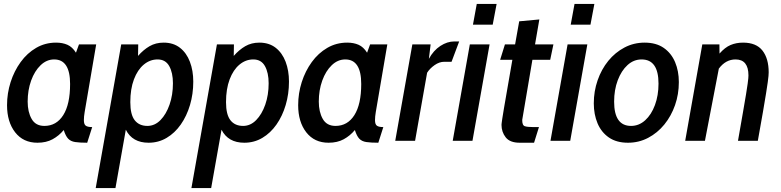

<svg xmlns="http://www.w3.org/2000/svg" viewBox="-20 -720 3996 982"><path d="M171.5 10Q99 10 57.5 -43.2Q16 -96.5 16 -182Q16 -242.5 34.2 -299.8Q52.5 -357 85.8 -402.8Q119 -448.5 165 -475.2Q211 -502 267 -502Q299.5 -502 324.8 -491Q350 -480 368.5 -450.5L384 -493H472L413 -147Q409 -123.5 409 -105.5Q409 -84 418.8 -77Q428.5 -70 451.5 -70L426 10Q387.5 10 364.5 6.5Q341.5 3 328.5 -10.8Q315.5 -24.5 306 -55Q281.5 -25.5 249 -7.8Q216.5 10 171.5 10ZM207 -76Q268.5 -76 303.5 -131.2Q338.5 -186.5 338.5 -290.5Q338.5 -416 257 -416Q218.5 -416 187.8 -386.5Q157 -357 139.2 -307.8Q121.5 -258.5 121.5 -200.5Q121.5 -147.5 141.8 -111.8Q162 -76 207 -76Z M469.5 242 600 -493H687L686 -434Q713.5 -465.5 745 -483.8Q776.5 -502 817 -502Q866.5 -502 900.2 -475.8Q934 -449.5 951.2 -404.2Q968.5 -359 968.5 -302.5Q968.5 -239.5 951.8 -183Q935 -126.5 904.5 -83Q874 -39.5 832.2 -14.8Q790.5 10 740 10Q657 10 623.5 -56.5L570.5 242ZM734 -76Q771.5 -76 800.8 -105.8Q830 -135.5 847.2 -185Q864.5 -234.5 864.5 -294Q864.5 -348 845.5 -382Q826.5 -416 786 -416Q747 -416 715.2 -389.5Q683.5 -363 665 -314Q646.5 -265 646.5 -197.5Q646.5 -133.5 669.2 -104.8Q692 -76 734 -76Z M959 242 1089.5 -493H1176.5L1175.5 -434Q1203 -465.5 1234.5 -483.8Q1266 -502 1306.5 -502Q1356 -502 1389.8 -475.8Q1423.5 -449.5 1440.8 -404.2Q1458 -359 1458 -302.5Q1458 -239.5 1441.2 -183Q1424.5 -126.5 1394 -83Q1363.5 -39.5 1321.8 -14.8Q1280 10 1229.5 10Q1146.5 10 1113 -56.5L1060 242ZM1223.5 -76Q1261 -76 1290.2 -105.8Q1319.5 -135.5 1336.8 -185Q1354 -234.5 1354 -294Q1354 -348 1335 -382Q1316 -416 1275.5 -416Q1236.5 -416 1204.8 -389.5Q1173 -363 1154.5 -314Q1136 -265 1136 -197.5Q1136 -133.5 1158.8 -104.8Q1181.5 -76 1223.5 -76Z M1660.5 10Q1588 10 1546.5 -43.2Q1505 -96.5 1505 -182Q1505 -242.5 1523.2 -299.8Q1541.5 -357 1574.8 -402.8Q1608 -448.5 1654 -475.2Q1700 -502 1756 -502Q1788.5 -502 1813.8 -491Q1839 -480 1857.5 -450.5L1873 -493H1961L1902 -147Q1898 -123.5 1898 -105.5Q1898 -84 1907.8 -77Q1917.5 -70 1940.5 -70L1915 10Q1876.5 10 1853.5 6.5Q1830.5 3 1817.5 -10.8Q1804.5 -24.5 1795 -55Q1770.5 -25.5 1738 -7.8Q1705.5 10 1660.5 10ZM1696 -76Q1757.5 -76 1792.5 -131.2Q1827.5 -186.5 1827.5 -290.5Q1827.5 -416 1746 -416Q1707.5 -416 1676.8 -386.5Q1646 -357 1628.2 -307.8Q1610.5 -258.5 1610.5 -200.5Q1610.5 -147.5 1630.8 -111.8Q1651 -76 1696 -76Z M2001.5 0 2089 -493H2182.5L2173.5 -419Q2197 -462 2232.2 -485Q2267.5 -508 2303.5 -508H2328.5L2289.5 -404H2252Q2227 -404 2202.5 -386.8Q2178 -369.5 2164.5 -348L2103 0Z M2399 -594 2418.5 -700H2520L2500 -594ZM2295.5 0 2383 -493H2484L2396.5 0Z M2638 10Q2588 10 2566.5 -17.5Q2545 -45 2545 -81.5Q2545 -84.5 2545.8 -90.5Q2546.5 -96.5 2549 -113.5Q2551.5 -130.5 2557.5 -165.8Q2563.5 -201 2574 -261.2Q2584.5 -321.5 2600.5 -414H2538L2562.5 -493H2614.5Q2624 -547 2635.5 -611L2738.5 -620.5L2716.5 -493H2810.5L2794 -414H2703L2651 -107Q2650.5 -79 2664.2 -74.5Q2678 -70 2708.5 -70H2736.5L2711.5 10Z M2899 -594 2918.5 -700H3020L3000 -594ZM2795.5 0 2883 -493H2984L2896.5 0Z M3192 10Q3133 10 3094.2 -16.8Q3055.5 -43.5 3036.2 -89.2Q3017 -135 3017 -191.5Q3017 -253 3036.5 -309.2Q3056 -365.5 3091.2 -408.8Q3126.5 -452 3174 -477Q3221.5 -502 3277 -502Q3336 -502 3374.8 -475Q3413.5 -448 3432.8 -402.2Q3452 -356.5 3452 -300Q3452 -238 3432.5 -182.2Q3413 -126.5 3377.8 -83.2Q3342.5 -40 3295 -15Q3247.5 10 3192 10ZM3207.5 -76Q3248 -76 3279.8 -104.8Q3311.5 -133.5 3329.8 -182.8Q3348 -232 3348 -292.5Q3348 -416 3261.5 -416Q3221 -416 3189.5 -387.2Q3158 -358.5 3139.5 -309.5Q3121 -260.5 3121 -200Q3121 -76 3207.5 -76Z M3484.5 0 3572 -493H3659.5L3660 -446Q3687.5 -477.5 3716.5 -489.8Q3745.5 -502 3780.5 -502Q3848 -502 3879.8 -461.2Q3911.5 -420.5 3911.5 -350Q3911.5 -342 3910.5 -331.2Q3909.5 -320.5 3906.8 -300Q3904 -279.5 3898.2 -243.2Q3892.5 -207 3882.2 -147.8Q3872 -88.5 3856 0H3754.5Q3770 -88 3780 -145.8Q3790 -203.5 3795.8 -238.5Q3801.5 -273.5 3804 -292Q3806.5 -310.5 3807.2 -319.2Q3808 -328 3808 -334Q3808 -416 3742 -416Q3691.5 -416 3656.5 -369L3585.5 0Z"/></svg>

Font: Cabin Condensed Medium
Style: Italic
Weight: 500
Width: 3
Italic angle: -10°
Designer: Pablo Impallari
Foundry: Pablo Impallari. http://www.impallari.com Igino Marini. http://www.ikern.com
Version: Version 3.001; ttfautohint (v1.8.3)